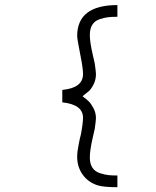

<svg xmlns="http://www.w3.org/2000/svg" viewBox="-20 -657 626 769"><path d="M450.2 -636.7V-589.8Q426.8 -589.8 411.6 -587.9Q396.5 -585.9 377.9 -579.6Q359.4 -573.2 349.6 -557.6Q339.8 -542 339.8 -516.6Q339.8 -488.3 351.6 -437.5L359.4 -403.3Q364.3 -369.1 364.3 -360.4Q364.3 -337.9 355 -319.3Q345.7 -300.8 336.4 -292.5Q327.1 -284.2 310.5 -271.5Q326.2 -259.8 335.4 -251Q344.7 -242.2 354.5 -223.6Q364.3 -205.1 364.3 -183.6Q364.3 -174.8 359.4 -140.6L351.6 -106.4Q339.8 -55.7 339.8 -26.4Q339.8 -1 350.1 14.6Q360.4 30.3 380.4 36.6Q400.4 43 414.6 44.4Q428.7 45.9 450.2 45.9V92.8Q394.5 92.8 370.1 85Q332 72.3 310.5 41.5Q289.1 10.7 289.1 -28.3Q289.1 -49.8 294.9 -77.1Q299.8 -104.5 303.7 -117.2Q312.5 -163.1 312.5 -185.5Q312.5 -238.3 229.5 -247.1V-296.9Q312.5 -304.7 312.5 -360.4Q312.5 -382.8 303.7 -426.8Q289.1 -501 289.1 -512.7Q289.1 -636.7 450.2 -636.7Z"/></svg>

Font: Thabit
Style: Regular
Weight: 500
Designer: Regenerated by Nadim Shaikli
Foundry: MAK Alagha
Version: 0.01